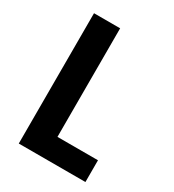

<svg xmlns="http://www.w3.org/2000/svg" viewBox="-180 -846 859 948"><g transform="rotate(30 250.0 -371.5)"><path d="M75 0H455V-124H224V-743H75Z"/></g></svg>

Font: Noto Sans Mono CJK JP Bold
Style: Regular
Weight: 700
Designer: Ryoko NISHIZUKA (kana & ideographs); Paul D. Hunt (Latin, Greek & Cyrillic); Wenlong ZHANG (bopomofo); Sandoll Communica
Foundry: Adobe Systems Incorporated
Version: Version 1.004;PS 1.004;hotconv 1.0.82;makeotf.lib2.5.63406